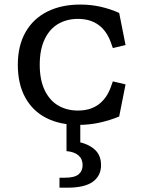

<svg xmlns="http://www.w3.org/2000/svg" viewBox="-20 -550 660 864"><path d="M60.2 -258.8Q60.2 -344.8 95.2 -405.8Q130.2 -466.7 193.5 -498.1Q256.8 -529.5 341 -529.5Q388.7 -529.5 432.4 -519.7Q476.2 -509.8 516.3 -491.8L545 -347.3L487.8 -333.7L479.2 -358Q460.5 -410.7 423.4 -437.8Q386.3 -465 330.7 -465Q281 -465 242.2 -442.6Q203.5 -420.2 181.2 -373.8Q158.8 -327.3 158.8 -258.8Q158.8 -190.2 181.2 -143.8Q203.5 -97.5 242.2 -75Q281 -52.5 330.7 -52.5Q386.2 -52.5 423.2 -79.7Q460.3 -106.8 479.2 -159.5L487.8 -183.8L545 -170.3L516.3 -25.7Q473.3 -8 427.4 2Q381.5 12 333.5 12Q249.3 12 188.1 -19.2Q126.8 -50.5 93.5 -111.4Q60.2 -172.3 60.2 -258.8ZM247.7 249.7H272.2Q315 249.7 333.3 234.8Q351.7 219.8 351.7 193.3Q351.7 165.5 333.3 149.4Q315 133.3 279.3 130V-24H341.3V113.3L325.8 87.3Q375.7 96.2 405.2 122Q434.7 147.8 434.7 193Q434.7 241 397.8 267.8Q361 294.5 284.7 294.5H247.7Z"/></svg>

Font: Monaspace Xenon Var
Style: Regular
Weight: 400
Designer: Riley Cran and the Lettermatic Team
Version: Version 1.000 (Monaspace Xenon Var)